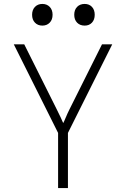

<svg xmlns="http://www.w3.org/2000/svg" viewBox="-20 -955 640 975"><path d="M275 0V-280L50 -730H103L268 -400Q279 -378 288 -359Q297 -340 301 -330Q306 -339 314 -358.5Q322 -378 333 -400L498 -730H550L325 -280V0ZM410 -825Q386 -825 371.5 -840Q357 -855 357 -880Q357 -905 371.5 -920Q386 -935 410 -935Q433 -935 447 -920Q461 -905 461 -880Q461 -855 447 -840Q433 -825 410 -825ZM195 -825Q172 -825 157.5 -840Q143 -855 143 -880Q143 -905 157.5 -920Q172 -935 195 -935Q218 -935 232.5 -920Q247 -905 247 -880Q247 -855 232.5 -840Q218 -825 195 -825Z"/></svg>

Font: JetBrains Mono NL Thin
Style: Regular
Weight: 100
Monospace: yes
Designer: Philipp Nurullin, Konstantin Bulenkov
Foundry: JetBrains
Version: Version 2.305; ttfautohint (v1.8.4.7-5d5b)